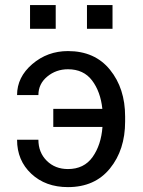

<svg xmlns="http://www.w3.org/2000/svg" viewBox="-20 -744 578 774"><path d="M253.9 -464.8Q206.1 -464.8 170.4 -435.3Q134.8 -405.8 134.8 -360.8H48.8Q48.8 -433.1 110.1 -485.6Q171.4 -538.1 253.9 -538.1Q362.3 -538.1 423.3 -462.9Q484.4 -387.7 484.4 -274.4V-253.9Q484.4 -140.1 423.3 -64.9Q362.3 10.3 253.9 10.3Q163.6 10.3 106.2 -43.5Q48.8 -97.2 48.8 -180.7H134.8Q134.8 -129.4 168.5 -95.9Q202.1 -62.5 253.9 -62.5Q318.8 -62.5 353.3 -111.1Q387.7 -159.7 393.1 -232.4H194.8V-305.2H392.6Q385.3 -374.5 351.1 -419.7Q316.9 -464.8 253.9 -464.8ZM433.6 -627.9H330.6V-723.6H433.6ZM204.6 -627.9H101.1V-723.6H204.6Z"/></svg>

Font: Roboto Web
Style: Regular
Weight: 400
Designer: Google
Version: Version 1.200310; 2013